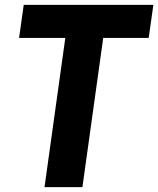

<svg xmlns="http://www.w3.org/2000/svg" viewBox="-20 -765 647 785"><path d="M162 0H317L402 -610H588L607 -745H77L58 -610H247Z"/></svg>

Font: Mluvka ExtraBold
Style: Italic
Weight: 800
Italic angle: -8°
Designer: Modified by Jiří Krblich, Original typeface by Gumpita Rahayu
Foundry: Gumpita Rahayu & Jiří Krblich
Version: Version 2.000;Glyphs 3.1.1 (3134)